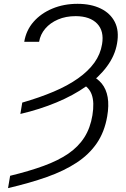

<svg xmlns="http://www.w3.org/2000/svg" viewBox="-20 -757 649 990"><path d="M85 -169.4 94.7 -228Q184.6 -253.9 257.1 -284.7Q329.6 -315.4 382.3 -352.8Q435.1 -390.1 466.6 -433.8Q498 -477.5 506.3 -529.3Q517.6 -596.7 481 -635Q444.3 -673.3 370.6 -673.8Q319.3 -673.8 279.1 -656.5Q238.8 -639.2 213.4 -609.4Q188 -579.6 181.6 -541.5H105Q114.7 -600.6 152.8 -644.3Q190.9 -688 249.8 -712.6Q308.6 -737.3 379.9 -737.3Q449.2 -737.3 499 -713.1Q548.8 -689 572 -643.6Q595.2 -598.1 583.5 -532.7Q572.8 -470.2 531.2 -414.1Q489.7 -357.9 423.6 -311.3Q357.4 -264.6 271.2 -228.8Q185.1 -192.9 85 -169.4ZM398.9 -326.2 443.8 -370.6Q481.4 -354.5 504.6 -326.2Q527.8 -297.9 535.2 -255.6Q542.5 -213.4 532.7 -156.7Q519 -77.1 479.5 -19Q439.9 39.1 375.5 81.5Q311 124 222.2 155.5Q133.3 187 21.5 212.9L32.2 149.4Q130.9 125.5 205.6 98.1Q280.3 70.8 332.3 35.2Q384.3 -0.5 415 -48.8Q445.8 -97.2 456.5 -162.6Q467.3 -229 453.1 -268.8Q439 -308.6 398.9 -326.2Z"/></svg>

Font: Inter 18pt Light
Style: Italic
Weight: 300
Italic angle: -9.3988°
Designer: Rasmus Andersson
Foundry: rsms
Version: Version 4.001;git-66647c0bb